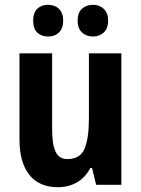

<svg xmlns="http://www.w3.org/2000/svg" viewBox="-20 -769 588 799"><path d="M485 -547V0H380L363 -70H356Q335 -30 300 -10Q265 10 221 10Q143 10 102 -41.5Q61 -93 61 -190V-547H197V-228Q197 -168 211.5 -137.5Q226 -107 260 -107Q314 -107 332 -150.5Q350 -194 350 -275V-547ZM118 -683Q118 -716 135 -732.5Q152 -749 180 -749Q208 -749 225.5 -732Q243 -715 243 -683Q243 -651 225.5 -634Q208 -617 180 -617Q152 -617 135 -633.5Q118 -650 118 -683ZM303 -683Q303 -716 321 -732.5Q339 -749 367 -749Q394 -749 412 -732Q430 -715 430 -683Q430 -651 412 -634Q394 -617 367 -617Q339 -617 321 -634Q303 -651 303 -683Z"/></svg>

Font: Noto Sans Condensed
Style: Bold
Weight: 700
Width: 3
Designer: Monotype Design Team
Foundry: Monotype Imaging Inc.
Version: Version 2.013; ttfautohint (v1.8.4.7-5d5b)